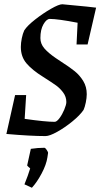

<svg xmlns="http://www.w3.org/2000/svg" viewBox="-20 -631 472 903"><path d="M340 -422 345 -524Q252 -542 214 -542Q199 -542 184.5 -517Q170 -492 170 -452Q170 -425 188.5 -403.5Q207 -382 242 -358L269 -340Q308 -315 331.5 -296Q355 -277 371.5 -250Q388 -223 388 -188Q388 -171 383.5 -149Q379 -127 373 -114Q356 -89 320.5 -60Q285 -31 249 -11Q213 9 194 9Q124 9 10 -1L51 -184H103L96 -72Q194 -58 237 -58Q247 -58 260 -75.5Q273 -93 282.5 -116Q292 -139 292 -151Q292 -176 277 -196Q262 -216 244 -229Q226 -242 182 -270Q132 -301 105 -332.5Q78 -364 78 -410Q78 -429 82.5 -451Q87 -473 94 -488Q108 -510 145 -539Q182 -568 219.5 -589.5Q257 -611 273 -611Q280 -611 388 -600Q418 -596 432 -595L392 -422ZM95 236Q112 194 122 161Q120 159 113.5 153.5Q107 148 108 146L125 69Q158 64 189 64Q193 64 200 74.5Q207 85 206 89L203 109Q198 143 176 184.5Q154 226 130 252Z"/></svg>

Font: Grenze
Style: Italic
Weight: 400
Italic angle: -10°
Designer: Renata Polastri
Foundry: Omnibus-Type
Version: Version 1.002; ttfautohint (v1.8)